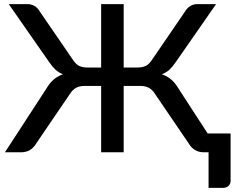

<svg xmlns="http://www.w3.org/2000/svg" viewBox="-20 -740 1142 933"><path d="M1100.5 -91.5V139Q1100.5 154 1090.2 163.5Q1080 173 1063.5 173H993.5V0H971Q945.5 0 927.2 -11.2Q909 -22.5 898 -41.5L734 -282.5Q720.5 -304 703.5 -313.2Q686.5 -322.5 661 -322.5H581V0H471.5V-322.5H392Q366.5 -322.5 349.5 -313.2Q332.5 -304 319 -282.5L155 -41.5Q144 -22.5 125.8 -11.2Q107.5 0 82 0H4L204.5 -308Q221 -336.5 240.8 -353.5Q260.5 -370.5 286 -379Q264.5 -387.5 249.2 -401.8Q234 -416 219.5 -437.5L22.5 -720H114.5Q132 -720 147.5 -711Q163 -702 172 -686L335 -448.5Q349.5 -426.5 366 -419.2Q382.5 -412 404 -412H471.5V-720H581V-412H649Q670.5 -412 687 -419.2Q703.5 -426.5 718 -448.5L880.5 -686Q890 -702 905.2 -711Q920.5 -720 938.5 -720H1030L833.5 -437.5Q819 -416 803.8 -401.8Q788.5 -387.5 766.5 -379Q792 -370.5 812 -353.5Q832 -336.5 848.5 -308L989 -91.5Z"/></svg>

Font: Lato 2
Style: Regular
Weight: 600
Designer: Lukasz Dziedzic with Adam Twardoch and Botio Nikoltchev
Foundry: tyPoland Lukasz Dziedzic
Version: Version 2.015; 2015-08-06; http://www.latofonts.com/